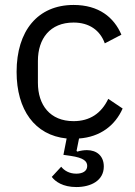

<svg xmlns="http://www.w3.org/2000/svg" viewBox="-20 -548 543 775"><path d="M277 -528C132 -528 47 -423 47 -258C47 -105 120 -2 249 11L236 77L264 81C320 89 332 104 332 122C332 143 313 153 288 153C259 153 239 140 227 125L189 166C203 185 234 207 288 207C347 207 399 181 399 124C399 81 370 58 331 58C319 58 305 60 292 64L289 61L299 11C385 5 445 -42 475 -110L417 -149C389 -90 342 -59 277 -59C182 -59 133 -124 133 -214V-302C133 -392 182 -457 277 -457C340 -457 384 -426 403 -373L470 -408C440 -478 379 -528 277 -528Z"/></svg>

Font: IBM Plex Devanagari
Style: Regular
Weight: 400
Designer: Mike Abbink, Paul van der Laan, Pieter van Rosmalen, Erin McLaughlin
Foundry: Bold Monday
Version: Version 1.0